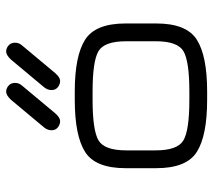

<svg xmlns="http://www.w3.org/2000/svg" viewBox="-56 -668 724 653"><g transform="rotate(-90 306.5 -342.0)"><path d="M247.1 -516.6Q232.4 -500 220.7 -500Q209 -500 199.2 -507.8Q189.5 -515.6 189.5 -529.3Q189.5 -543 199.2 -554.7L293 -667Q308.6 -683.6 320.3 -683.6Q332 -683.6 341.3 -675.3Q350.6 -667 350.6 -653.3Q350.6 -639.6 340.8 -628.9ZM383.8 -516.6Q369.1 -500 357.4 -500Q345.7 -500 335.9 -507.8Q326.2 -515.6 326.2 -529.3Q326.2 -543 335.9 -554.7L429.7 -667Q445.3 -683.6 457 -683.6Q468.8 -683.6 478 -675.3Q487.3 -667 487.3 -653.3Q487.3 -639.6 477.5 -628.9ZM321.3 0H293Q170.9 0 115.7 -35.2Q60.5 -70.3 60.5 -172.9V-277.3Q60.5 -379.9 115.7 -415Q170.9 -450.2 293 -450.2H321.3Q442.4 -450.2 497.6 -415Q552.7 -379.9 552.7 -277.3V-172.9Q552.7 -70.3 497.6 -35.2Q442.4 0 321.3 0ZM293 -60.5H321.3Q422.9 -60.5 457.5 -80.1Q492.2 -99.6 492.2 -174.8V-275.4Q492.2 -350.6 457.5 -370.1Q422.9 -389.6 321.3 -389.6H293Q189.5 -389.6 155.3 -369.6Q121.1 -349.6 121.1 -275.4V-174.8Q121.1 -100.6 155.3 -80.6Q189.5 -60.5 293 -60.5Z"/></g></svg>

Font: Jura
Style: Medium
Weight: 500
Version: Version 2.6.1